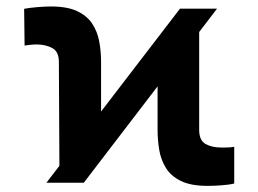

<svg xmlns="http://www.w3.org/2000/svg" viewBox="-20 -573 810 602"><path d="M125.5 0 544.4 -545.9H660.6L242.7 0ZM166.5 -10.3 164.6 -378.9Q164.6 -411.6 143.3 -422.6Q122.1 -433.6 95.7 -433.6Q85.9 -433.6 75.9 -432.6Q65.9 -431.6 57.1 -430.2L55.7 -545.4Q70.3 -548.3 95 -550.5Q119.6 -552.7 140.1 -552.7Q190.4 -552.7 221.4 -538.3Q252.4 -523.9 268.8 -499.3Q285.2 -474.6 291 -443.6Q296.9 -412.6 296.9 -378.9V-124.5ZM630.9 9.8Q577.6 9.8 546.1 -6.1Q514.6 -22 499.3 -47.9Q483.9 -73.7 479 -104.5Q474.1 -135.3 474.1 -164.6V-420.4L604.5 -534.7V-164.1Q605 -132.8 624.5 -121.6Q644 -110.4 674.8 -110.4Q682.6 -110.4 693.4 -110.6Q704.1 -110.8 714.4 -112.8V2.4Q698.7 6.3 673.8 8.1Q648.9 9.8 630.9 9.8Z"/></svg>

Font: Inter 20pt ExtraBold
Style: Regular
Weight: 800
Version: Version 4.001;git-66647c0bb